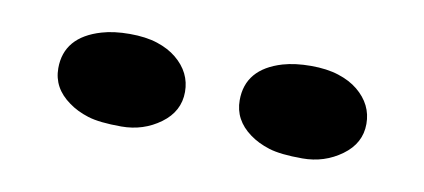

<svg xmlns="http://www.w3.org/2000/svg" viewBox="-30 -776 566 256"><g transform="rotate(10 253.0 -648.0)"><path d="M313.5 -605Q290 -622.1 290 -648.9Q290 -691.4 337.9 -705.6Q354.5 -710.4 376 -710.4Q397.5 -710.4 413.3 -705.3Q429.2 -700.2 439.9 -691.4Q461.9 -673.3 461.9 -647Q461.9 -620.6 438.7 -603.8Q415.5 -586.9 385.7 -586.9Q356 -586.9 340.3 -591.8Q324.7 -596.7 313.5 -605ZM68.4 -605Q44.4 -622.1 44.4 -648.9Q44.4 -691.4 92.8 -705.6Q108.9 -710.4 130.6 -710.4Q152.3 -710.4 168 -705.3Q183.6 -700.2 194.3 -691.4Q216.3 -673.3 216.3 -647Q216.3 -620.6 193.4 -603.8Q170.4 -586.9 140.6 -586.9Q110.8 -586.9 95.2 -591.8Q79.6 -596.7 68.4 -605Z"/></g></svg>

Font: Limelight
Style: Regular
Weight: 400
Designer: Nicole Fally
Foundry: Nicole Fally
Version: Version 1.002